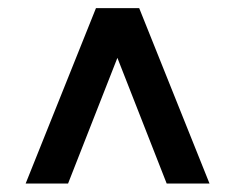

<svg xmlns="http://www.w3.org/2000/svg" viewBox="-20 -715 568 464"><path d="M211.9 -695.3H316.4L486.3 -271.5H382.8L263.7 -575.2L144.5 -271.5H42Z"/></svg>

Font: DINish
Style: Bold
Weight: 700
Designer: Bert Driehuis
Foundry: Playbeing
Version: Version 3.008; git-95204e4c-release